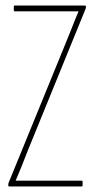

<svg xmlns="http://www.w3.org/2000/svg" viewBox="-20 -675 344 695"><path d="M14 0Q10 0 10 -4V-6Q10 -10 11 -13L226 -539Q236 -563 245 -586.5Q254 -610 264 -633V-634Q248 -634 228.5 -634Q209 -634 192 -634H33Q30 -634 30 -638V-651Q30 -655 33 -655H287Q291 -655 291 -651V-649Q291 -647 290.5 -645Q290 -643 289 -641L79 -126Q69 -100 58.5 -73.5Q48 -47 37 -22V-21Q54 -21 70.5 -21Q87 -21 104 -21H275Q279 -21 279 -17V-4Q279 0 275 0Z"/></svg>

Font: Sofia Sans Extra Condensed Thin
Style: Regular
Weight: 250
Version: Version 4.100